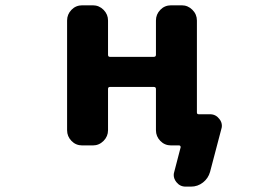

<svg xmlns="http://www.w3.org/2000/svg" viewBox="-20 -568 1040 728"><path d="M683.6 139.6Q662.1 139.6 648.4 122.1Q638.7 109.4 638.7 95.7Q638.7 89.8 640.6 84L665 -9.8Q665 -12.7 663.6 -14.6Q662.1 -16.6 659.2 -16.6H628.9Q604.5 -16.6 587.9 -33.7Q571.3 -50.8 571.3 -74.2V-230.5Q571.3 -238.3 563.5 -238.3H396.5Q389.6 -238.3 389.6 -230.5V-74.2Q389.6 -50.8 372.6 -33.7Q355.5 -16.6 332 -16.6H292Q267.6 -16.6 251 -33.7Q234.4 -50.8 234.4 -74.2V-490.2Q234.4 -513.7 251 -530.8Q267.6 -547.9 292 -547.9H332Q355.5 -547.9 372.6 -530.8Q389.6 -513.7 389.6 -490.2V-360.4Q389.6 -352.5 396.5 -352.5H563.5Q571.3 -352.5 571.3 -360.4V-490.2Q571.3 -513.7 587.9 -530.8Q604.5 -547.9 628.9 -547.9H668.9Q692.4 -547.9 709.5 -530.8Q726.6 -513.7 726.6 -490.2V-141.6Q726.6 -134.8 733.4 -134.8H776.4Q797.9 -134.8 811.5 -117.2Q821.3 -105.5 821.3 -90.8Q821.3 -85 819.3 -79.1L776.4 84Q769.5 108.4 749.5 124Q729.5 139.6 704.1 139.6Z"/></svg>

Font: Rounded Mgen+ 1mn bold
Style: Bold
Weight: 700
Designer: [Source Han Sans]
Ryoko NISHIZUKA  (kana & ideographs); Paul D. Hunt (Latin, Greek & Cyrillic); Wenlong ZHANG  (bopomofo
Version: Version 1.059.20150602